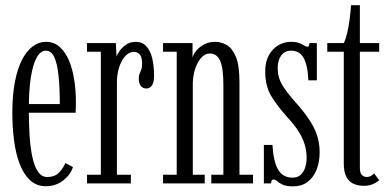

<svg xmlns="http://www.w3.org/2000/svg" viewBox="-20 -684 1451 716"><path d="M151 10.5Q116 10.5 91.8 -12.2Q67.5 -35 53 -73.8Q38.5 -112.5 32.2 -161.5Q26 -210.5 26 -263Q26 -328.5 35.5 -378.2Q45 -428 62.2 -461.2Q79.5 -494.5 102.2 -511.2Q125 -528 151 -528Q182 -528 203.2 -508.5Q224.5 -489 237.8 -457Q251 -425 257 -385.2Q263 -345.5 263 -305Q263 -294.5 262.8 -284Q262.5 -273.5 262 -263.5H80.5V-296H203Q203 -355.5 198.5 -400.2Q194 -445 182.8 -470Q171.5 -495 151 -495Q131.5 -495 117.2 -470Q103 -445 95.2 -396.8Q87.5 -348.5 87.5 -278Q87.5 -226 90.2 -180.2Q93 -134.5 100.5 -99.2Q108 -64 121.5 -44Q135 -24 156 -24Q185.5 -24 201.5 -41.8Q217.5 -59.5 223.5 -76L252 -61Q243.5 -33 215.8 -11.2Q188 10.5 151 10.5Z M304.5 0V-32.5H356V-491H304.5V-523.5H412L414.5 -473Q415.5 -478.5 424.2 -491.8Q433 -505 448.8 -516.5Q464.5 -528 487 -528Q511 -528 526 -511.2Q541 -494.5 547.8 -465.8Q554.5 -437 554.5 -401Q554.5 -377.5 547 -365.8Q539.5 -354 525.5 -354Q513 -354 505.2 -363.5Q497.5 -373 497.5 -392Q497.5 -403 500.8 -409.8Q504 -416.5 507 -424.8Q510 -433 510 -446.5Q510 -470 501.8 -480.2Q493.5 -490.5 480 -490.5Q460.5 -490.5 446 -473.8Q431.5 -457 423.8 -431.2Q416 -405.5 416 -378.5V-32.5H468V0Z M588 0V-32.5H639V-491H588V-523.5H698V-469Q701 -481.5 712.2 -495.2Q723.5 -509 741.5 -518.5Q759.5 -528 782.5 -528Q803.5 -528 824.2 -517Q845 -506 859 -473.8Q873 -441.5 873 -377.5V-32.5H923.5V0H768V-32.5H813V-367.5Q813 -431 800.8 -457.8Q788.5 -484.5 762.5 -484.5Q748.5 -484.5 737 -474.8Q725.5 -465 717 -449Q708.5 -433 704 -414Q699.5 -395 699 -376.5V-32.5H743.5V0Z M1073 11Q1047 11 1033.8 4.5Q1020.5 -2 1013.8 -8.2Q1007 -14.5 1001 -14.5Q995 -14.5 993 -10.5Q991 -6.5 991 0H964V-143.5H996Q998 -112 1003.2 -89Q1008.5 -66 1017.5 -51Q1026.5 -36 1039.8 -28.8Q1053 -21.5 1071 -21.5Q1090.5 -21.5 1102 -32.8Q1113.5 -44 1118.5 -60.8Q1123.5 -77.5 1123.5 -94.5Q1123.5 -121 1116.2 -145.2Q1109 -169.5 1093.2 -194.2Q1077.5 -219 1051 -247.5Q1017.5 -284.5 993.2 -323Q969 -361.5 969 -417.5Q969 -454 982.8 -478.5Q996.5 -503 1018.2 -515.5Q1040 -528 1064.5 -528Q1084 -528 1095.8 -523.5Q1107.5 -519 1114.5 -514.2Q1121.5 -509.5 1126 -509.5Q1130 -509.5 1131.8 -513Q1133.5 -516.5 1134 -523.5H1161.5V-384.5H1130Q1128.5 -415 1123.8 -436Q1119 -457 1111 -470Q1103 -483 1091.8 -489Q1080.5 -495 1065.5 -495Q1041.5 -495 1028.5 -477Q1015.5 -459 1015.5 -430Q1015.5 -395.5 1032.8 -366.8Q1050 -338 1084 -300.5Q1112.5 -268.5 1132.2 -239.2Q1152 -210 1162 -180.2Q1172 -150.5 1172 -116.5Q1172 -79 1160.2 -50.2Q1148.5 -21.5 1126.5 -5.2Q1104.5 11 1073 11Z M1336.5 9Q1318 9 1301 2.5Q1284 -4 1273 -22Q1262 -40 1262 -75V-491H1200.5V-523.5H1262Q1269.5 -538.5 1275 -562.2Q1280.5 -586 1284 -613Q1287.5 -640 1289 -664.5H1322V-523.5H1394V-491H1322V-59Q1322 -37.5 1330.2 -30.8Q1338.5 -24 1347 -24Q1357 -24 1364 -28.5Q1371 -33 1375 -37.5L1394 -12Q1385 -3.5 1370 2.8Q1355 9 1336.5 9Z"/></svg>

Font: Imbue Thin 10pt Light
Style: Regular
Weight: 300
Version: Version 1.102